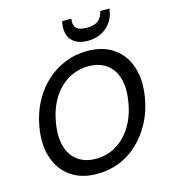

<svg xmlns="http://www.w3.org/2000/svg" viewBox="-133 -1028 1015 1145"><g transform="rotate(-15 375.0 -455.0)"><path d="M326 12Q229 12 164 -33.5Q99 -79 72 -160.5Q45 -242 64 -350Q78 -430 113 -496.5Q148 -563 200 -611Q252 -659 317 -685.5Q382 -712 454 -712Q552 -712 617.5 -666Q683 -620 709 -538.5Q735 -457 716 -350Q702 -269 666.5 -203Q631 -137 580 -88.5Q529 -40 464.5 -14Q400 12 326 12ZM342 -77Q393 -77 437 -95.5Q481 -114 517 -149.5Q553 -185 578 -235.5Q603 -286 614 -350Q629 -435 612 -496Q595 -557 550.5 -589.5Q506 -622 438 -622Q388 -622 343.5 -603.5Q299 -585 263 -550Q227 -515 202 -464.5Q177 -414 166 -350Q151 -265 168 -204Q185 -143 230 -110Q275 -77 342 -77ZM477 -769Q430 -769 400.5 -787Q371 -805 360 -836Q349 -867 355 -907L358 -922H415Q408 -886 425 -866Q442 -846 490 -846Q539 -846 562.5 -866Q586 -886 593 -922H651L647 -907Q641 -867 618 -836Q595 -805 559 -787Q523 -769 477 -769Z"/></g></svg>

Font: DM Sans 9pt Medium
Style: Italic
Weight: 500
Italic angle: -10°
Version: Version 4.004;gftools[0.9.30]